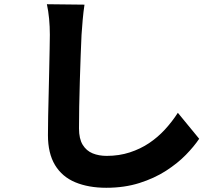

<svg xmlns="http://www.w3.org/2000/svg" viewBox="-20 -819 1040 909"><path d="M380 -797Q375 -764 371.5 -725Q368 -686 366 -654Q364 -615 362 -557.5Q360 -500 358 -437Q356 -374 355 -314.5Q354 -255 354 -211Q354 -162 371.5 -133.5Q389 -105 418.5 -93Q448 -81 485 -81Q544 -81 594.5 -97.5Q645 -114 686 -141.5Q727 -169 761 -206Q795 -243 822 -285L923 -162Q899 -126 860 -86Q821 -46 766 -10.5Q711 25 640 47.5Q569 70 483 70Q399 70 336.5 44Q274 18 240.5 -37.5Q207 -93 207 -179Q207 -218 208 -270Q209 -322 210.5 -378.5Q212 -435 213 -489.5Q214 -544 215 -587.5Q216 -631 216 -654Q216 -693 212.5 -730Q209 -767 202 -799Z"/></svg>

Font: Noto Sans KR ExtraBold
Style: Regular
Weight: 800
Designer: Ryoko NISHIZUKA  (kana, bopomofo & ideographs); Paul D. Hunt (Latin, Greek & Cyrillic); Sandoll Communications , Soo-you
Foundry: Adobe
Version: Version 2.004-H2;hotconv 1.0.118;makeotfexe 2.5.65603